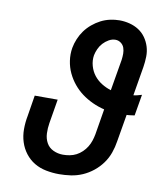

<svg xmlns="http://www.w3.org/2000/svg" viewBox="-84 -813 768 890"><g transform="rotate(10 300.0 -367.5)"><path d="M254 8Q223 8 192.5 2Q162 -4 137 -19Q112 -34 94 -57.5Q76 -81 67 -109.5Q58 -138 58 -169.5Q58 -201 64 -232L80 -331H188L169 -217Q165 -193 166 -168.5Q167 -144 178 -124Q189 -104 210.5 -94Q232 -84 256 -84Q272 -84 288 -87Q304 -90 318.5 -97.5Q333 -105 345.5 -117Q358 -129 366.5 -143Q375 -157 380 -172Q385 -187 388 -203L408 -324Q379 -331 352 -343.5Q325 -356 302 -373Q279 -390 260.5 -412.5Q242 -435 229.5 -461.5Q217 -488 212.5 -518.5Q208 -549 213 -579Q217 -601 226 -622.5Q235 -644 248.5 -662.5Q262 -681 280.5 -696.5Q299 -712 319.5 -722.5Q340 -733 362.5 -738Q385 -743 407 -743Q431 -743 454.5 -737Q478 -731 497.5 -718.5Q517 -706 530.5 -687Q544 -668 551 -645.5Q558 -623 557.5 -598.5Q557 -574 553 -549L530 -412Q540 -413 549.5 -415.5Q559 -418 569 -421L552 -321Q543 -320 533.5 -318.5Q524 -317 515 -317L493 -188Q489 -161 479.5 -134Q470 -107 453 -83.5Q436 -60 413 -41.5Q390 -23 363.5 -11.5Q337 0 309 4Q281 8 254 8ZM423 -417 448 -564Q450 -579 450 -593.5Q450 -608 445.5 -621Q441 -634 429.5 -642.5Q418 -651 404 -651Q388 -651 373 -642.5Q358 -634 346.5 -621.5Q335 -609 328 -593.5Q321 -578 318 -563Q314 -538 321 -513Q328 -488 343 -469Q358 -450 379 -437Q400 -424 423 -417Z"/></g></svg>

Font: Iosevka Slab Semibold Extended
Style: Italic
Weight: 600
Width: 7
Italic angle: -9°
Monospace: yes
Designer: Belleve Invis
Foundry: Belleve Invis
Version: Version 11.1.0; ttfautohint (v1.8.3)